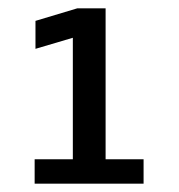

<svg xmlns="http://www.w3.org/2000/svg" viewBox="-20 -720 430 460"><path d="M63 -280V-338.5H154.5V-629.5L65 -603V-670L165 -700H233V-338.5H324V-280Z"/></svg>

Font: Trispace
Style: Regular
Weight: 400
Designer: Tyler Finck
Foundry: Etcetera Type Company
Version: Version 1.210; ttfautohint (v1.8.3)